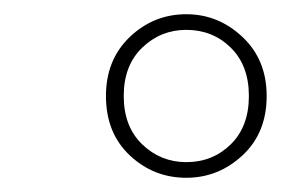

<svg xmlns="http://www.w3.org/2000/svg" viewBox="-20 -710 395 270"><path d="M242 -482Q279 -482 304.5 -507Q330 -532 330 -575Q330 -618 304.5 -643Q279 -668 242 -668Q206 -668 180 -643Q154 -618 154 -575Q154 -532 180 -507Q206 -482 242 -482ZM242 -460Q196 -460 162.5 -491.5Q129 -523 129 -575Q129 -626 162.5 -658Q196 -690 242 -690Q287 -690 321 -658Q355 -626 355 -575Q355 -523 321 -491.5Q287 -460 242 -460Z"/></svg>

Font: Source Serif Pro ExtraLight
Style: Italic
Weight: 200
Italic angle: -12°
Designer: Frank Grießhammer
Foundry: Adobe Systems Incorporated
Version: Version 3.001;hotconv 1.0.111;makeotfexe 2.5.65597